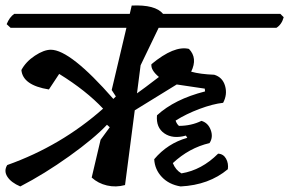

<svg xmlns="http://www.w3.org/2000/svg" viewBox="-24 -671 1041 691"><path d="M159 -492Q229 -492 384 -315L393 -324L378 -347L431 -571H14L0 -584Q10 -609 27 -621H443L450 -651Q535 -655 563 -621H985L997 -609Q990 -583 971 -571H547L482 -436L469 -335Q492 -351 548 -394Q518 -419 521 -440Q603 -508 656 -495Q688 -462 664 -413Q696 -404 747 -402Q777 -393 786 -362Q795 -331 779 -301Q742 -297 694 -279Q646 -261 608 -237Q612 -225 620 -218Q664 -218 701 -236Q725 -229 734.5 -203Q744 -177 730 -156Q657 -139 598 -84Q608 -59 629 -47Q702 -59 761 -118Q780 -117 789.5 -100Q799 -83 796 -62Q728 -5 626 0Q584 -7 558.5 -34Q533 -61 531 -98Q579 -155 650 -175L645 -183Q598 -170 567.5 -191Q537 -212 541 -256Q604 -314 714 -342L713 -352L612 -367Q595 -357 461 -274L426 -5Q393 4 361 -3.5Q329 -11 306 -32L338 -168L371 -213L361 -222Q315 -173 225.5 -109Q136 -45 49 0Q16 -14 2.5 -35Q-11 -56 2 -77Q196 -146 347 -280Q286 -345 189 -405L152 -349Q58 -364 53 -419Q69 -449 101.5 -470.5Q134 -492 159 -492Z"/></svg>

Font: Tillana Medium
Style: Regular
Weight: 500
Designer: Lipi Raval (Devanagari, Latin), Jonny Pinhorn (Latin)
Foundry: Indian Type Foundry
Version: Version 2.003;PS 1.0;hotconv 1.0.79;makeotf.lib2.5.61930; tt